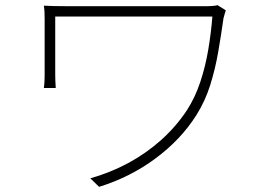

<svg xmlns="http://www.w3.org/2000/svg" viewBox="-20 -705 1040 744"><path d="M855 -665Q854 -662 852 -655.5Q850 -649 848.5 -643.5Q847 -638 846 -634Q837 -570 825.5 -503.5Q814 -437 794.5 -375Q775 -313 741 -259Q681 -164 582.5 -91Q484 -18 364 19L330 -14Q408 -36 477.5 -73.5Q547 -111 605 -163Q663 -215 705 -279Q736 -327 756 -387Q776 -447 787 -512.5Q798 -578 803 -641Q792 -641 757.5 -641Q723 -641 673 -641Q623 -641 564.5 -641Q506 -641 447.5 -641Q389 -641 337 -641Q285 -641 247 -641Q209 -641 194 -641Q194 -633 194 -610Q194 -587 194 -556.5Q194 -526 194 -496.5Q194 -467 194 -444.5Q194 -422 194 -414Q194 -404 194.5 -391.5Q195 -379 196 -364H150Q152 -379 152.5 -392Q153 -405 153 -414Q153 -424 153 -452.5Q153 -481 153 -516.5Q153 -552 153 -583.5Q153 -615 153 -630Q153 -644 152.5 -656.5Q152 -669 150 -683Q167 -682 190 -681.5Q213 -681 244 -681Q250 -681 280 -681Q310 -681 355.5 -681Q401 -681 454.5 -681Q508 -681 562 -681Q616 -681 663.5 -681Q711 -681 743.5 -681Q776 -681 785 -681Q794 -681 805 -682Q816 -683 823 -685Z"/></svg>

Font: Noto Sans JP ExtraLight
Style: Regular
Weight: 250
Designer: Ryoko NISHIZUKA  (kana, bopomofo & ideographs); Paul D. Hunt (Latin, Greek & Cyrillic); Sandoll Communications , Soo-you
Foundry: Adobe
Version: Version 2.004-H2;hotconv 1.0.118;makeotfexe 2.5.65603